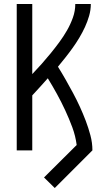

<svg xmlns="http://www.w3.org/2000/svg" viewBox="-20 -755 540 964"><path d="M255 189 201 136 365 -27Q359 -73 343 -116Q327 -159 307.5 -201Q288 -243 266 -283Q244 -323 220 -362Q201 -340 181 -318.5Q161 -297 142 -276V0H64V-735H142V-383Q166 -408 189.5 -434.5Q213 -461 235 -488Q257 -515 278 -543.5Q299 -572 316.5 -602.5Q334 -633 346 -666.5Q358 -700 358 -735H436Q436 -705 427.5 -675.5Q419 -646 406.5 -619Q394 -592 378.5 -566Q363 -540 345.5 -515.5Q328 -491 309 -467Q290 -443 271 -420Q291 -388 310 -354.5Q329 -321 347 -287.5Q365 -254 381 -219Q397 -184 410.5 -148.5Q424 -113 434 -75.5Q444 -38 444 0Z"/></svg>

Font: Iosevka Curly
Style: Regular
Weight: 400
Monospace: yes
Designer: Belleve Invis
Foundry: Belleve Invis
Version: Version 22.1.2; ttfautohint (v1.8.4)